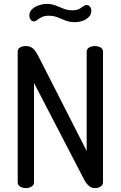

<svg xmlns="http://www.w3.org/2000/svg" viewBox="-20 -968 622 988"><path d="M113 0Q98 0 84.5 -7.5Q71 -15 71 -30V-702Q71 -718 84.5 -724.5Q98 -731 113 -731Q129 -731 140 -725Q151 -719 160 -707.5Q169 -696 178 -678L426 -191V-702Q426 -717 439.5 -724Q453 -731 468 -731Q484 -731 497 -724Q510 -717 510 -702V-30Q510 -15 497 -7.5Q484 0 468 0Q452 0 438.5 -11Q425 -22 416 -38L155 -541V-30Q155 -15 142 -7.5Q129 0 113 0ZM366 -854Q337 -854 316.5 -862.5Q296 -871 276 -879Q256 -887 230 -887Q209 -887 195 -880Q181 -873 172 -865.5Q163 -858 154 -858Q146 -858 141 -863Q136 -868 133.5 -875Q131 -882 131 -887Q131 -904 140.5 -915.5Q150 -927 164 -934Q178 -941 193 -944.5Q208 -948 218 -948Q246 -948 266 -940Q286 -932 306.5 -923.5Q327 -915 353 -915Q375 -915 387.5 -922Q400 -929 408.5 -935.5Q417 -942 426 -942Q435 -942 440 -937Q445 -932 447.5 -925.5Q450 -919 450 -914Q450 -896 440.5 -884.5Q431 -873 417.5 -866Q404 -859 390 -856.5Q376 -854 366 -854Z"/></svg>

Font: Dosis ExtraLight Medium
Style: Regular
Weight: 500
Version: Version 3.001; ttfautohint (v1.8.2)